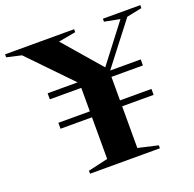

<svg xmlns="http://www.w3.org/2000/svg" viewBox="-172 -844 980 972"><g transform="rotate(-20 318.0 -357.5)"><path d="M590.5 -297V-265H421V-40.5L528 -16V0H151.5V-16L258.5 -40.5V-265H89V-297H258.5V-423.5H89V-456H250.5L33 -681L-46 -699V-715H326V-699L233 -682L408 -479.5L564 -683L481 -699V-715H682.5V-699L600.5 -682L426 -456H590.5V-423.5H421V-297Z"/></g></svg>

Font: Newsreader Display SemiBold
Style: Regular
Weight: 600
Designer: Hugues Gentile
Foundry: Production Type
Version: Version 1.001